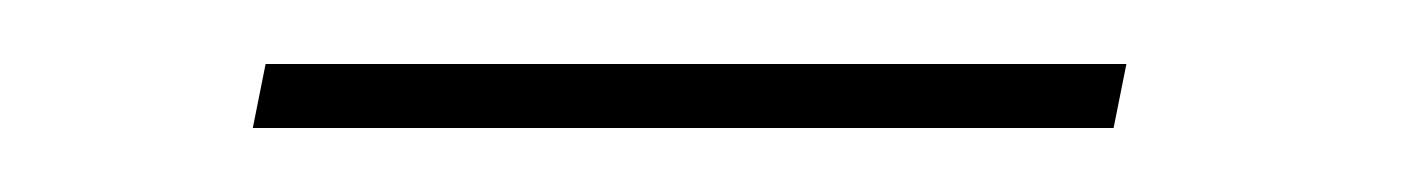

<svg xmlns="http://www.w3.org/2000/svg" viewBox="-20 -301 444 60"><path d="M59 -261 63 -281H332L328 -261Z"/></svg>

Font: Raleway-v4020 Thin
Style: Italic
Weight: 250
Italic angle: -12°
Designer: Matt McInerney, Pablo Impallari, Rodrigo Fuenzalida
Foundry: Matt McInerney, Pablo Impallari, Rodrigo Fuenzalida
Version: Version 4.020;PS 004.020;hotconv 1.0.88;makeotf.lib2.5.64775